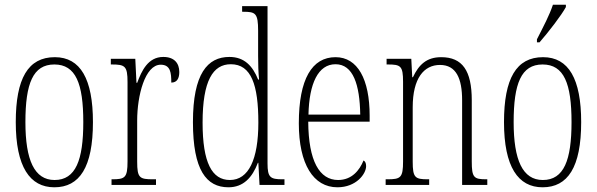

<svg xmlns="http://www.w3.org/2000/svg" viewBox="-20 -786 2536 816"><path d="M211 10C318 10 375 -75 375 -267C375 -450 322 -543 213 -543C99 -543 47 -452 47 -267C47 -77 107 10 211 10ZM212 -21C126 -21 88 -106 88 -267C88 -431 120 -512 211 -512C302 -512 334 -431 334 -267C334 -106 302 -21 212 -21Z M454 0H643V-24H630C573 -24 563 -30 563 -99V-274C563 -379 596 -511 663 -511C705 -511 708 -476 708 -435C733 -435 742 -454 742 -480C742 -517 721 -544 674 -544C609 -544 582 -485 563 -434H560L555 -536H451V-512H454C511 -512 522 -506 522 -437V-100C522 -30 511 -24 456 -24H454Z M951 10C1014 10 1052 -31 1076 -94H1078L1083 0H1189V-24H1180C1129 -24 1117 -32 1117 -91V-760H1009V-736H1014C1066 -736 1077 -730 1077 -655V-548C1077 -513 1078 -479 1081 -448H1077C1054 -505 1019 -544 955 -544C862 -544 800 -473 800 -267C800 -63 857 10 951 10ZM957 -21C881 -21 841 -94 841 -265C841 -443 885 -513 961 -513C1048 -513 1078 -425 1078 -265C1078 -109 1037 -21 957 -21Z M1414 10C1494 10 1536 -47 1536 -80C1536 -94 1531 -101 1525 -104C1508 -62 1475 -21 1417 -21C1338 -21 1291 -101 1290 -269H1551V-294C1551 -449 1500 -543 1406 -543C1306 -543 1250 -450 1250 -262C1250 -88 1312 10 1414 10ZM1511 -299H1291C1294 -431 1332 -513 1406 -513C1481 -513 1509 -426 1511 -299Z M1619 0H1804V-24H1798C1744 -24 1734 -31 1734 -99V-330C1734 -454 1782 -510 1850 -510C1919 -510 1944 -452 1944 -360V0H2051V-24H2047C1994 -24 1985 -31 1985 -100V-360C1985 -486 1945 -543 1855 -543C1793 -543 1760 -511 1735 -458H1732L1728 -536H1623V-512H1628C1683 -512 1693 -506 1693 -438V-100C1693 -31 1683 -24 1627 -24H1619Z M2262 -619V-606H2273C2313 -652 2366 -721 2385 -756V-766H2330C2315 -721 2291 -676 2262 -619ZM2286 10C2393 10 2450 -75 2450 -267C2450 -450 2397 -543 2288 -543C2174 -543 2122 -452 2122 -267C2122 -77 2182 10 2286 10ZM2287 -21C2201 -21 2163 -106 2163 -267C2163 -431 2195 -512 2286 -512C2377 -512 2409 -431 2409 -267C2409 -106 2377 -21 2287 -21Z"/></svg>

Font: Noto Serif Thai ExtraCondensed ExtraLight
Style: Regular
Weight: 200
Width: 2
Designer: Monotype Design Team
Foundry: Monotype Imaging Inc.
Version: Version 2.002